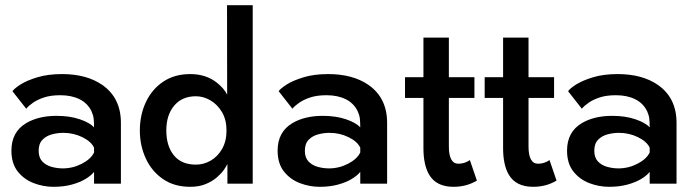

<svg xmlns="http://www.w3.org/2000/svg" viewBox="-20 -708 2685 740"><path d="M186 12Q147 12 109.8 -2.2Q72.5 -16.5 48.2 -47.2Q24 -78 24 -127.5Q24 -199.5 81 -233.5Q128.5 -261.5 198 -261.5Q249 -261.5 287.8 -248.2Q326.5 -235 342.5 -217Q342.5 -237 341 -250.5Q339.5 -264 333 -278.5Q318 -310 286.8 -325.5Q255.5 -341 212.5 -341Q176.5 -341 151 -332.8Q125.5 -324.5 108.2 -312.8Q91 -301 81 -289L28 -356.5Q35.5 -367.5 59.8 -382.8Q84 -398 124.2 -410.2Q164.5 -422.5 219 -422.5Q314 -422.5 374.5 -380.5Q446 -330.5 446 -234.5V0H342.5V-45.5Q331 -31 309.2 -18Q287.5 -5 256.5 3.5Q225.5 12 186 12ZM222 -59Q261 -59 296 -77.2Q331 -95.5 342.5 -120.5V-139Q331 -163 297 -179.5Q263 -196 224 -196Q202 -196 180.2 -190.2Q158.5 -184.5 143.8 -169.5Q129 -154.5 129 -127Q129 -100.5 143 -85.8Q157 -71 178.5 -65Q200 -59 222 -59Z M713 12Q651.5 12 608 -18Q564.5 -48 541.8 -97.5Q519 -147 519 -205Q519 -265.5 542.5 -315Q566 -364.5 609.5 -393.5Q653 -422.5 713 -422.5Q773.5 -422.5 815 -390Q844.5 -366.5 855.5 -343L855 -688H954V0H856.5V-74.5H855.5Q853 -68 843.5 -54.2Q834 -40.5 816.8 -25.2Q799.5 -10 773.8 1Q748 12 713 12ZM735 -73.5Q765.5 -73.5 792.5 -89.2Q819.5 -105 836.2 -134.5Q853 -164 853 -205Q853 -246.5 835.5 -276Q818 -305.5 791 -321.2Q764 -337 735 -337Q682 -337 651.5 -301Q621 -265 621 -205Q621 -145.5 650 -109.5Q679 -73.5 735 -73.5Z M1212 12Q1173 12 1135.8 -2.2Q1098.5 -16.5 1074.2 -47.2Q1050 -78 1050 -127.5Q1050 -199.5 1107 -233.5Q1154.5 -261.5 1224 -261.5Q1275 -261.5 1313.8 -248.2Q1352.5 -235 1368.5 -217Q1368.5 -237 1367 -250.5Q1365.5 -264 1359 -278.5Q1344 -310 1312.8 -325.5Q1281.5 -341 1238.5 -341Q1202.5 -341 1177 -332.8Q1151.5 -324.5 1134.2 -312.8Q1117 -301 1107 -289L1054 -356.5Q1061.5 -367.5 1085.8 -382.8Q1110 -398 1150.2 -410.2Q1190.5 -422.5 1245 -422.5Q1340 -422.5 1400.5 -380.5Q1472 -330.5 1472 -234.5V0H1368.5V-45.5Q1357 -31 1335.2 -18Q1313.5 -5 1282.5 3.5Q1251.5 12 1212 12ZM1248 -59Q1287 -59 1322 -77.2Q1357 -95.5 1368.5 -120.5V-139Q1357 -163 1323 -179.5Q1289 -196 1250 -196Q1228 -196 1206.2 -190.2Q1184.5 -184.5 1169.8 -169.5Q1155 -154.5 1155 -127Q1155 -100.5 1169 -85.8Q1183 -71 1204.5 -65Q1226 -59 1248 -59Z M1728 12Q1661 12 1633.5 -35.5Q1612 -73 1612 -137V-330.5H1541V-410.5H1612V-563H1710V-410.5H1808.5V-330.5H1710V-143.5Q1710 -77 1747 -77Q1770.5 -77 1791 -91L1818 -12Q1778 12 1728 12Z M2035 12Q1968 12 1940.5 -35.5Q1919 -73 1919 -137V-330.5H1848V-410.5H1919V-563H2017V-410.5H2115.5V-330.5H2017V-143.5Q2017 -77 2054 -77Q2077.5 -77 2098 -91L2125 -12Q2085 12 2035 12Z M2327.5 12Q2288.5 12 2251.2 -2.2Q2214 -16.5 2189.8 -47.2Q2165.5 -78 2165.5 -127.5Q2165.5 -199.5 2222.5 -233.5Q2270 -261.5 2339.5 -261.5Q2390.5 -261.5 2429.2 -248.2Q2468 -235 2484 -217Q2484 -237 2482.5 -250.5Q2481 -264 2474.5 -278.5Q2459.5 -310 2428.2 -325.5Q2397 -341 2354 -341Q2318 -341 2292.5 -332.8Q2267 -324.5 2249.8 -312.8Q2232.5 -301 2222.5 -289L2169.5 -356.5Q2177 -367.5 2201.2 -382.8Q2225.5 -398 2265.8 -410.2Q2306 -422.5 2360.5 -422.5Q2455.5 -422.5 2516 -380.5Q2587.5 -330.5 2587.5 -234.5V0H2484V-45.5Q2472.5 -31 2450.8 -18Q2429 -5 2398 3.5Q2367 12 2327.5 12ZM2363.5 -59Q2402.5 -59 2437.5 -77.2Q2472.5 -95.5 2484 -120.5V-139Q2472.5 -163 2438.5 -179.5Q2404.5 -196 2365.5 -196Q2343.5 -196 2321.8 -190.2Q2300 -184.5 2285.2 -169.5Q2270.5 -154.5 2270.5 -127Q2270.5 -100.5 2284.5 -85.8Q2298.5 -71 2320 -65Q2341.5 -59 2363.5 -59Z"/></svg>

Font: Lucymar Sans Medium
Style: Regular
Weight: 500
Foundry: The League of Moveable Type (original font) / Main changes by Cristiano Sobral with portions from Mirco Monsees
Version: Version 2.001;August 30, 2020;FontCreator 13.0.0.2681 64-bit